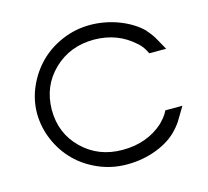

<svg xmlns="http://www.w3.org/2000/svg" viewBox="-108 -865 1095 1011"><g transform="rotate(-15 439.5 -360.0)"><path d="M721 -183 732 -203H825L789 -143Q774 -116 749 -89Q704 -39 628 -9.5Q552 20 467 20Q465 20 463 20Q383 20 311 -11Q239 -42 187.5 -93.5Q136 -145 106 -214.5Q76 -284 75 -360Q75 -435 105.5 -504.5Q136 -574 187.5 -626Q239 -678 311.5 -709Q384 -740 465 -740Q504 -740 544 -732.5Q584 -725 620.5 -711Q657 -697 689.5 -677Q722 -657 746 -632V-631Q774 -599 787 -574L820 -515H728L717 -536Q704 -559 682 -578Q593 -659 465 -660Q333 -660 244.5 -574.5Q156 -489 155 -360Q155 -231 243 -145.5Q331 -60 461 -60Q462 -60 463 -60Q596 -60 686 -141Q711 -167 721 -183Z"/></g></svg>

Font: Nordica Advanced
Style: RegularExtended
Weight: 300
Version: Version 1.07